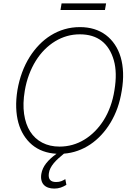

<svg xmlns="http://www.w3.org/2000/svg" viewBox="-20 -897 792 1132"><path d="M82.7 -365.4Q101.9 -476.6 154.8 -561.1Q179.7 -600.5 211.1 -633Q242.5 -665.5 280 -688.7Q317.5 -712 360.4 -724.6Q403.4 -737.2 451.3 -737.2Q541.5 -737.2 604 -690.7Q634.9 -667.3 657.1 -634.2Q679.3 -601.2 691.6 -559.5Q703.8 -517.8 705.6 -468Q707.4 -418.3 697.8 -361.9Q688.9 -306.8 672.6 -260.8Q656.2 -214.8 631.7 -174Q607.6 -133.9 577.4 -101.4Q547.2 -68.9 512.3 -45.5Q477.3 -22 438.2 -8.2Q399.1 5.7 356.9 8.9Q338.8 23.8 323.5 37.6Q308.2 51.5 296.7 65.5Q285.2 79.5 277.7 94.1Q270.2 108.7 268.1 124.6Q260.7 176.1 310.4 176.1Q328.5 176.1 340.9 171.3Q353.3 166.5 365.1 159.1L371.4 192.8Q355.5 202.8 338.2 208.8Q321 214.8 299.7 214.8Q280.2 214.8 264.4 209.3Q248.6 203.8 238.5 193Q228.3 182.2 224.3 165.8Q220.2 149.5 223.7 128.2Q229.4 94.8 252 66.1Q274.5 37.3 313.2 9.6Q226.6 4.6 169 -43.3Q140.3 -67.5 119.9 -100.3Q99.4 -133.2 88.2 -173.8Q77.1 -214.5 75.5 -262.6Q73.9 -310.7 82.7 -365.4ZM331 -32.7Q410.2 -32.7 477.6 -73.9Q511.4 -94.5 540.3 -123.8Q569.2 -153.1 592.2 -189.8Q615.1 -226.6 631 -270.8Q647 -315 654.8 -365.4Q671.9 -468.4 651.3 -540.8Q629.6 -616.8 579.4 -655.7Q529.1 -694.6 450.6 -694.6Q372.9 -694.6 305.4 -653.8Q272 -633.5 243.1 -604.6Q214.1 -575.6 191.1 -538.5Q168 -501.4 151.3 -457Q134.6 -412.6 126.1 -361.9Q113.3 -286.2 122 -225.3Q130.7 -164.4 157.8 -121.6Q185 -78.8 229.2 -55.8Q273.4 -32.7 331 -32.7ZM343 -876.8H605.5L598.7 -838.1H336.6Z"/></svg>

Font: Inter P Extra Light
Style: Italic
Weight: 200
Italic angle: 9.39999°
Designer: Rasmus Andersson
Foundry: rsms
Version: Version 3.018;git-588b23468